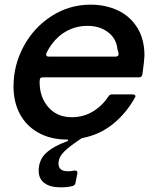

<svg xmlns="http://www.w3.org/2000/svg" viewBox="-20 -588 675 824"><path d="M600 -349Q599 -325 591 -268Q588 -256 577 -256H164Q155 -256 152.5 -251.5Q150 -247 150 -236Q150 -171 187.5 -128Q225 -85 288 -85Q339 -85 379.5 -110Q420 -135 446 -175Q451 -183 462 -183H548Q556 -183 559.5 -179.5Q563 -176 560 -171Q523 -103 465 -56Q407 -9 331 5Q279 39 255 63Q231 87 231 114Q231 147 272 147Q288 147 298 144H302Q314 144 312 156L304 197Q302 208 289 211Q267 216 240 216Q195 216 170.5 197.5Q146 179 146 145Q146 99 177 69.5Q208 40 271 17L272 11H269Q198 11 145.5 -18Q93 -47 65.5 -98.5Q38 -150 38 -217Q38 -309 82 -390Q126 -471 202 -519.5Q278 -568 369 -568Q433 -568 485.5 -543.5Q538 -519 569 -469.5Q600 -420 600 -349ZM475 -345Q489 -345 489 -356Q489 -364 484 -376Q480 -422 444 -449.5Q408 -477 356 -477Q309 -477 269.5 -456.5Q230 -436 202 -398Q190 -382 179 -360Q178 -358 178 -354Q178 -345 190 -345Z"/></svg>

Font: Open Sauce Two Medium Italic
Style: Regular
Weight: 500
Italic angle: -10°
Designer: Alfredo Marco Pradil
Foundry: Creative Sauce Fz LLC
Version: Version 1.477